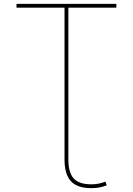

<svg xmlns="http://www.w3.org/2000/svg" viewBox="-20 -750 692 1000"><path d="M316 -710H66V-730H586V-710H336V80Q336 149 364 179.5Q392 210 456 210Q495 210 529 196L536 215Q500 230 456 230Q383 230 349.5 194Q316 158 316 80Z"/></svg>

Font: M PLUS 1p Thin
Style: Regular
Weight: 250
Version: Version 1.062